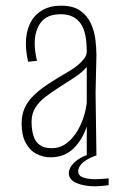

<svg xmlns="http://www.w3.org/2000/svg" viewBox="-20 -546 427 675"><path d="M285 0V-149V-365Q285 -436 261.5 -466Q238 -496 194 -496Q145 -496 123.5 -467Q102 -438 102 -394Q102 -380 104 -364.5Q106 -349 110 -332L79 -329Q75 -346 73 -362Q71 -378 71 -393Q71 -431 84.5 -461Q98 -491 126 -508.5Q154 -526 195 -526Q237 -526 262 -508.5Q287 -491 299.5 -463.5Q312 -436 315.5 -406Q319 -376 319 -352L316 -219L319 1ZM157 7Q131 7 107.5 -5.5Q84 -18 70 -44.5Q56 -71 56 -112Q56 -142 66.5 -165.5Q77 -189 96 -208Q115 -227 137.5 -242.5Q160 -258 183 -272Q203 -284 221 -294.5Q239 -305 253 -316.5Q267 -328 276 -340Q285 -352 285 -365L301 -354Q301 -329 284.5 -310Q268 -291 243 -274.5Q218 -258 191 -241Q166 -225 142.5 -207.5Q119 -190 105 -168.5Q91 -147 91 -118Q91 -90 97.5 -69Q104 -48 119.5 -36.5Q135 -25 162 -25Q198 -25 226 -52.5Q254 -80 270.5 -124.5Q287 -169 287 -220L311 -258Q310 -215 302.5 -169Q295 -123 278 -83Q261 -43 231.5 -18Q202 7 157 7ZM314 109Q276 109 249 97.5Q222 86 222 63Q222 52 228.5 41Q235 30 248 19.5Q261 9 282 0H319Q297 8 283 17Q269 26 262 36Q255 46 255 56Q255 72 272.5 78Q290 84 316 84Q326 84 339 83Q352 82 362 81V105Q349 107 337 108Q325 109 314 109Z"/></svg>

Font: Truculenta Thin
Style: Regular
Weight: 250
Version: Version 1.002